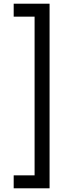

<svg xmlns="http://www.w3.org/2000/svg" viewBox="-20 -852 396 1038"><path d="M54 166V96H167V-762H54V-832H248V166Z"/></svg>

Font: Noto Sans Gujarati
Style: Regular
Weight: 400
Designer: Jelle Bosma - Monotype Design Team, Universal Thirst
Foundry: Monotype Imaging Inc.
Version: Version 2.102